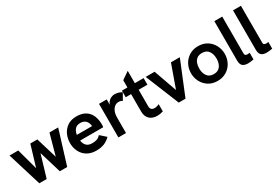

<svg xmlns="http://www.w3.org/2000/svg" viewBox="46 -1636 3694 2572"><g transform="rotate(-30 1893.5 -350.0)"><path d="M279 2H165L5 -519.5H140.5L229 -194L327 -519.5H436L533.5 -195L623 -519.5H758L597.5 0H483.5L381 -340.5Z M1050 6Q985.5 6 936.8 -15Q888 -36 855.5 -72.8Q823 -109.5 806.5 -157Q790 -204.5 790 -257Q790 -324.5 817 -386Q844 -447.5 903 -488.5Q959.5 -526 1040.5 -526Q1130 -526 1184.8 -488.8Q1239.5 -451.5 1262.5 -391.8Q1285.5 -332 1285.5 -259Q1285.5 -232.5 1281 -220H924.5Q930.5 -169 961 -138.2Q991.5 -107.5 1049 -107.5Q1095.5 -107.5 1124.8 -119Q1154 -130.5 1179 -158L1266.5 -80Q1224.5 -36.5 1171.5 -15.2Q1118.5 6 1050 6ZM1161 -308Q1147.5 -423.5 1040.5 -423.5Q988 -423.5 960.2 -391.8Q932.5 -360 924.5 -308Z M1507.5 0H1389.5V-519.5H1508.5V-435.5Q1525 -482.5 1560.5 -504.8Q1596 -527 1633 -527Q1660 -527 1689.8 -519Q1719.5 -511 1743 -494L1685 -393Q1667.5 -411 1627.5 -411Q1591 -411 1564 -388.2Q1537 -365.5 1522.2 -327.2Q1507.5 -289 1507.5 -243.5Z M1987.5 10Q1911.5 10 1869.2 -32.2Q1827 -74.5 1827 -145.5V-417.5H1743.5V-519.5H1829V-631.5L1944 -710.5V-519.5H2079.5V-417.5H1944V-163.5Q1944 -97.5 2007 -97.5Q2042.5 -97.5 2079.5 -116.5V-5Q2063.5 1 2038.2 5.5Q2013 10 1987.5 10Z M2427.5 0H2323L2111.5 -519.5H2249.5L2375.5 -164L2502 -519.5H2639.5Z M2922.5 10Q2841.5 10 2783.2 -27.2Q2725 -64.5 2693.2 -125.2Q2661.5 -186 2661.5 -258Q2661.5 -328 2693 -389.5Q2724.5 -451 2786.5 -490Q2845.5 -526 2922.5 -526Q3003 -526 3061.8 -488.8Q3120.5 -451.5 3152.2 -390.5Q3184 -329.5 3184 -258Q3184 -187.5 3152.5 -126Q3121 -64.5 3059.5 -26Q2999.5 10 2922.5 10ZM2922.5 -95Q2990.5 -95 3023.8 -140.8Q3057 -186.5 3057 -258Q3057 -329 3024 -374.8Q2991 -420.5 2922.5 -420.5Q2875.5 -420.5 2846 -398.8Q2816.5 -377 2802.5 -340Q2788.5 -303 2788.5 -258Q2788.5 -186.5 2821.8 -140.8Q2855 -95 2922.5 -95Z M3390.5 10Q3338.5 10 3310 -13.5Q3281.5 -37 3281.5 -99.5V-706.5H3403.5V-133Q3403.5 -99.5 3447 -99.5Q3459.5 -99.5 3479.5 -102.5V0Q3428 10 3390.5 10Z M3679.5 10Q3627.5 10 3599 -13.5Q3570.5 -37 3570.5 -99.5V-706.5H3692.5V-133Q3692.5 -99.5 3736 -99.5Q3748.5 -99.5 3768.5 -102.5V0Q3717 10 3679.5 10Z"/></g></svg>

Font: Acari Sans
Style: Bold
Weight: 700
Designer: Alfredo Marco Pradil and Stefan Peev (font) & Cristiano Sobral (main changes)
Foundry: Alfredo Marco Pradil and Stefan Peev (font) & Cristiano Sobral (main changes)
Version: Version 1.063; ttfautohint (v1.8.3)